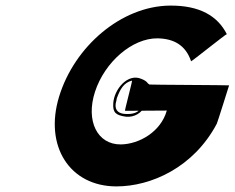

<svg xmlns="http://www.w3.org/2000/svg" viewBox="-20 -771 838 686"><path d="M489.5 -394C477.2 -367 453.7 -362 425.3 -364C398.9 -366 386.8 -382 395.7 -411C396.6 -414 396.5 -417 397.4 -420C409.5 -453 422.5 -476 451.7 -483C454 -484 424.6 -375 426.6 -375C428.6 -375 574 -376 576 -376C554.7 -300 477.3 -256 412 -255C327.7 -254 285.6 -339 319.4 -443C354.2 -550 453.1 -635 542.8 -634C599.5 -633 642.8 -611 662.8 -552C664.5 -551 789 -651 790.4 -649C758 -713 694.9 -752 586.6 -751C413 -749 246 -605 191.2 -426C137.1 -249 229.1 -105 396.1 -105C519.1 -105 671.6 -172 754.6 -329C755.9 -330 798.2 -465 798.5 -466C798.8 -467 514.1 -468 513.4 -469C513 -471 510 -471 508.6 -473C503.1 -481 495.3 -485 485.5 -489C436.2 -511 386.9 -451 384.6 -401C382.5 -368 394.8 -359 430.2 -354C460.3 -351 487.5 -368 498.5 -394C503.3 -410 496.5 -417 480.5 -417H475.5H471.5C467.5 -417 461.1 -419 457.5 -417C445.7 -411 463.7 -408 468.7 -408H472.7H477.7H482.7C489.7 -408 491.6 -401 489.5 -394Z"/></svg>

Font: Hussar Wojna
Style: 3Obl
Weight: 400
Designer: Robert Jablonski
Foundry: Cannot Into Space Fonts
Version: Version 1.01